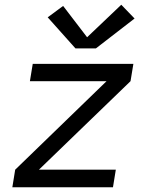

<svg xmlns="http://www.w3.org/2000/svg" viewBox="-20 -789 640 809"><path d="M32 0 44 -74 429 -447H106L118 -520H542L530 -447L144 -74H468L456 0ZM298 -585 181 -716 246 -764 347 -632 491 -769 547 -711 384 -585Z"/></svg>

Font: Iosevka SS04 Extended Oblique
Style: Regular
Weight: 400
Width: 7
Italic angle: -9°
Monospace: yes
Designer: Belleve Invis
Foundry: Belleve Invis
Version: Version 19.0.0; ttfautohint (v1.8.4)